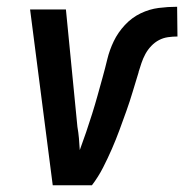

<svg xmlns="http://www.w3.org/2000/svg" viewBox="-20 -548 545 568"><path d="M136 0 69 -520H175L209 -173Q212 -156 213.5 -139Q215 -122 216 -104Q226 -131 235 -157.5Q244 -184 252.5 -211Q261 -238 268.5 -265Q276 -292 283.5 -319Q291 -346 297.5 -373Q304 -400 316.5 -426Q329 -452 349.5 -474Q370 -496 396 -508.5Q422 -521 449.5 -524.5Q477 -528 504 -528L505 -440Q491 -440 477 -438Q463 -436 450.5 -429.5Q438 -423 427.5 -412Q417 -401 410 -388Q403 -375 398.5 -361.5Q394 -348 390 -335V-334Q381 -305 372.5 -276.5Q364 -248 354 -220Q344 -192 333.5 -163.5Q323 -135 311 -107.5Q299 -80 285 -52.5Q271 -25 252 0Z"/></svg>

Font: Iosevka SS18 Semibold
Style: Italic
Weight: 600
Italic angle: -9°
Monospace: yes
Designer: Belleve Invis
Foundry: Belleve Invis
Version: Version 25.1.1; ttfautohint (v1.8.4)